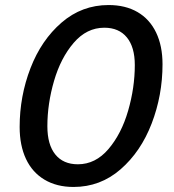

<svg xmlns="http://www.w3.org/2000/svg" viewBox="-20 -730 690 762"><path d="M58 -226Q58 -348 101 -459.5Q144 -571 224.5 -640.5Q305 -710 411 -710Q478 -710 526 -682Q574 -654 599.5 -601Q625 -548 625 -475Q625 -352 582 -240Q539 -128 458.5 -58Q378 12 272 12Q205 12 156.5 -17Q108 -46 83 -99.5Q58 -153 58 -226ZM289 -78Q359 -78 410.5 -138.5Q462 -199 488.5 -290.5Q515 -382 515 -472Q515 -543 483.5 -581.5Q452 -620 394 -620Q324 -620 272.5 -560Q221 -500 194.5 -409Q168 -318 168 -229Q168 -156 199.5 -117Q231 -78 289 -78Z"/></svg>

Font: Azeret Mono
Style: Italic
Weight: 400
Italic angle: -12°
Designer: Martin Vácha
Foundry: Displaay
Version: Version 1.000; Glyphs 3.0.3, build 3074